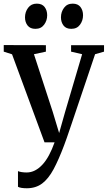

<svg xmlns="http://www.w3.org/2000/svg" viewBox="-24 -780 590 1052"><path d="M123 251.5Q107 251.5 94.2 249.5Q81.5 247.5 74.5 243.5V157.5Q81.5 161 94.8 163Q108 165 122 165Q146 165 167.5 154Q189 143 208.5 122Q228 101 244.5 70.2Q261 39.5 275 0H220L42 -482.5L-3.5 -497V-533L227.5 -532.5V-497L162 -483L265 -167L300 -51L332.5 -166L426 -483L365.5 -497V-532.5H546V-497L497 -483Q471.5 -406.5 447.8 -336.8Q424 -267 404 -207.2Q384 -147.5 368.2 -101Q352.5 -54.5 342 -24.5Q331.5 5.5 327.5 15.5Q298 94 269.8 146.8Q241.5 199.5 206.8 225.5Q172 251.5 123 251.5ZM169.5 -622Q141.5 -622 127.2 -640.2Q113 -658.5 113 -685Q113 -714.5 130 -737.2Q147 -760 177 -760H178Q206.5 -760 220.5 -741.5Q234.5 -723 234.5 -696.5Q234.5 -667.5 217.8 -644.8Q201 -622 170.5 -622ZM366 -622Q338 -622 324 -640.2Q310 -658.5 310 -685Q310 -714.5 326.8 -737.2Q343.5 -760 374 -760H374.5Q403 -760 417 -741.5Q431 -723 431 -696.5Q431 -667.5 414.5 -644.8Q398 -622 367 -622Z"/></svg>

Font: Merriweather 72pt Medium
Style: Regular
Weight: 500
Version: Version 2.100